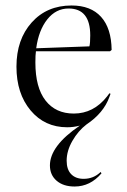

<svg xmlns="http://www.w3.org/2000/svg" viewBox="-20 -454 463 700"><path d="M347 173 350 178Q309 226 252 226Q211 226 186.5 205Q162 184 162 149Q162 78 271 4Q248 10 225 10Q143 10 91.5 -51.5Q40 -113 40 -211Q40 -310 95.5 -372Q151 -434 241 -434Q311 -434 348.5 -392.5Q386 -351 387 -272L381 -267H111Q109 -254 109 -226Q109 -135 146 -87.5Q183 -40 249 -40Q321 -40 370 -102L379 -114L383 -112L379 -101Q358 -42 295 0Q265 23 244 59.5Q223 96 223 132Q223 164 239.5 181Q256 198 285 198Q321 198 347 173ZM230 -423Q184 -423 152.5 -383.5Q121 -344 112 -278L306 -285Q309 -297 309 -325Q309 -423 230 -423Z"/></svg>

Font: Libre Caslon Display
Style: Regular
Weight: 400
Designer: Pablo Impallari, Rodrigo Fuenzalida
Foundry: Pablo Impallari, Rodrigo Fuenzalida
Version: Version 1.002